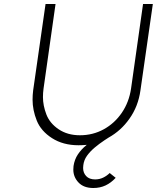

<svg xmlns="http://www.w3.org/2000/svg" viewBox="-20 -720 793 961"><path d="M447 221Q399 221 373 193.5Q347 166 347 129Q347 121 348 111Q353 78 370 52.5Q387 27 413 6Q413 5 414 5Q394 7 373 7Q296 7 240.5 -28.5Q185 -64 164 -116.5Q143 -169 143 -221Q143 -244 146 -268L208 -700H258L198 -277Q195 -255 195 -234Q195 -192 212 -147.5Q229 -103 273.5 -73Q318 -43 380 -43Q445 -43 499.5 -73Q554 -103 590 -156Q626 -209 636 -277L696 -700H745L683 -268Q672 -188 628 -126Q586 -66 523 -31Q513 -25 503 -18Q476 0 453.5 19Q431 38 415.5 59.5Q400 81 397 107Q396 115 396 121Q396 145 411.5 161.5Q427 178 456 178Q478 178 496.5 169Q515 160 529 146L559 170Q536 195 508.5 208Q481 221 447 221Z"/></svg>

Font: Lexend ExtLt
Style: Italic
Weight: 250
Italic angle: -8.13011°
Designer: Bonnie Shaver-Troup, Thomas Jockin
Foundry: Lexend
Version: Version 1.007